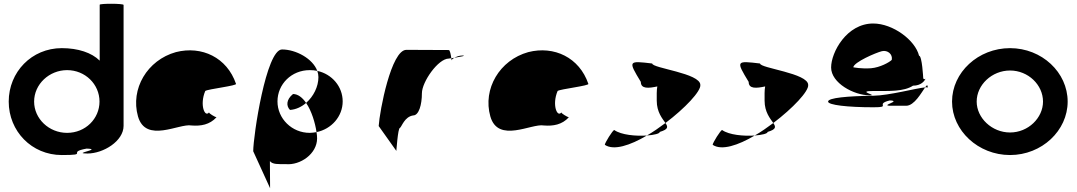

<svg xmlns="http://www.w3.org/2000/svg" viewBox="-20 -810 5682 1013"><path d="M26 -274C26 -118 147 8 306 8C456 8 327 -6 437 -26C525 -23 356 0 441 0C526 0 632 -66 632 -146V-784C632 -792 506 -792 506 -785V-490C464 -532 392 -556 306 -556C147 -556 26 -430 26 -274ZM160 -274C160 -366 240 -440 334 -440C429 -440 505 -366 505 -274C505 -184 431 -109 334 -109C238 -109 160 -184 160 -274Z M708 -196C749 -52 926 -160 990 -148C1040 -144 1086 -152 1122 -191C1114 -193 1081 -212 1083 -217C1061 -188 1032 -257 1063 -330C1075 -340 1235 -358 1225 -368C1178 -506 1045 -570 908 -535C757 -493 667 -341 708 -196ZM1083 -218C1083 -218 1083 -217 1083 -217C1083 -217 1083 -218 1083 -218ZM1123 -192C1123 -192 1122 -191 1122 -191C1124 -191 1124 -191 1123 -190Z M1316 -12 1405 183 1404 40C1418 58 1448 56 1488 56C1564 63 1653 2 1653 -80C1653 -90 1652 -101 1650 -113C1638 -111 1627 -109 1614 -109C1520 -109 1444 -184 1444 -275C1444 -366 1518 -440 1614 -440C1628 -440 1641 -439 1654 -436C1630 -501 1541 -549 1468 -549C1384 -549 1316 -92 1316 -12ZM1510 -230C1541 -232 1571 -246 1595 -267C1576 -295 1552 -314 1526 -314C1489 -284 1490 -250 1510 -230ZM1595 -267C1624 -225 1643 -161 1650 -113C1729 -129 1788 -196 1788 -275C1788 -353 1732 -419 1654 -436C1658 -425 1660 -414 1660 -403C1660 -353 1634 -301 1595 -267Z M1978 -145 2071 -14C2071 -6 2079 -135 2090 -135C2100 -142 2114 -194 2160 -201C2190 -201 2206 -258 2206 -318C2206 -378 2292 -501 2348 -501C2348 -501 2353 -502 2361 -503C2359 -520 2354 -546 2348 -546C2348 -546 2206 -547 2124 -547C2044 -547 1983 -225 1978 -145ZM2361 -503C2362 -498 2362 -494 2362 -491C2362 -494 2368 -500 2377 -505C2371 -504 2366 -504 2361 -503ZM2377 -505C2407 -510 2446 -517 2419 -517C2403 -517 2388 -511 2377 -505Z M2567 -196C2608 -52 2785 -160 2849 -148C2899 -144 2945 -152 2981 -191C2973 -193 2940 -212 2942 -217C2920 -188 2891 -257 2922 -330C2934 -340 3094 -358 3084 -368C3037 -506 2904 -570 2767 -535C2616 -493 2526 -341 2567 -196ZM2942 -218C2942 -218 2942 -217 2942 -217C2942 -217 2942 -218 2942 -218ZM2982 -192C2982 -192 2981 -191 2981 -191C2983 -191 2983 -191 2982 -190Z M3171 -46C3218 -14 3305 -43 3393 -95C3335 -91 3257 -98 3221 -124C3213 -124 3171 -56 3171 -46ZM3361 -378C3361 -340 3402 -344 3448 -354C3444 -333 3445 -306 3445 -279C3445 -218 3475 -184 3491 -161C3594 -239 3679 -329 3675 -362C3675 -424 3421 -450 3421 -475C3295 -490 3293 -490 3361 -378ZM3393 -95C3432 -98 3461 -105 3461 -114C3507 -128 3505 -140 3491 -161C3459 -137 3426 -114 3393 -95Z M3740 -46C3787 -14 3874 -43 3962 -95C3904 -91 3826 -98 3790 -124C3782 -124 3740 -56 3740 -46ZM3930 -378C3930 -340 3971 -344 4017 -354C4013 -333 4014 -306 4014 -279C4014 -218 4044 -184 4060 -161C4163 -239 4248 -329 4244 -362C4244 -424 3990 -450 3990 -475C3864 -490 3862 -490 3930 -378ZM3962 -95C4001 -98 4030 -105 4030 -114C4076 -128 4074 -140 4060 -161C4028 -137 3995 -114 3962 -95Z M4349 -274C4349 -256 4451 -244 4589 -244C4687 -244 4593 -260 4674 -280C4741 -278 4617 -252 4680 -252H4761C4804 -252 4842 -322 4861 -349C4815 -345 4670 -306 4589 -305C4451 -303 4349 -294 4349 -274ZM4365 -454C4365 -372 4485 -307 4569 -307C4615 -307 4491 -330 4591 -330C4669 -330 4749 -326 4797 -358C4841 -358 4858 -384 4863 -394C4859 -391 4851 -392 4851 -398C4851 -398 4845 -516 4829 -516C4809 -598 4691 -686 4587 -686C4447 -686 4365 -534 4365 -454ZM4482 -455C4485 -482 4601 -532 4633 -540C4663 -547 4691 -524 4685 -494C4672 -481 4623 -454 4576 -450C4525 -446 4482 -455 4482 -455ZM4861 -349C4870 -350 4875 -349 4875 -347C4875 -365 4870 -362 4861 -349ZM4863 -394C4864 -395 4865 -396 4865 -398C4865 -398 4864 -397 4863 -394Z M5003 -274C5003 -121 5141 8 5309 8C5477 8 5613 -121 5613 -274C5613 -428 5477 -556 5309 -556C5141 -556 5003 -428 5003 -274ZM5133 -274C5133 -362 5213 -438 5309 -438C5405 -438 5483 -362 5483 -274C5483 -188 5405 -111 5309 -111C5213 -111 5133 -188 5133 -274Z"/></svg>

Font: Ampere
Style: Regular
Weight: 400
Version: Version 1